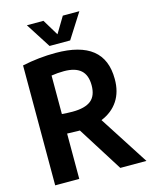

<svg xmlns="http://www.w3.org/2000/svg" viewBox="-137 -1037 888 1125"><g transform="rotate(-15 307.0 -474.5)"><path d="M450 0 278 -273H265.5Q241 -273 201 -275V0H55V-727.5Q156.5 -749 258 -749Q406 -749 479.8 -690Q553.5 -631 553.5 -512Q554 -434 518.2 -380Q482.5 -326 416 -299L608.5 0ZM201 -393.5Q235.5 -390.5 265 -390.5Q340.5 -390.5 376.8 -419Q413 -447.5 413 -511.5Q413 -573.5 379.2 -603.2Q345.5 -633 277 -633Q239.5 -633 201 -627ZM355.5 -949H456L359.5 -797.5H234.5L137.5 -949H238L297 -851.5Z"/></g></svg>

Font: Encode Sans Condensed
Style: Bold
Weight: 700
Width: 3
Designer: Multiple Designers
Foundry: Impallari Type
Version: Version 2.000